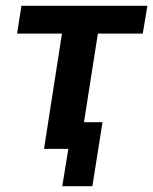

<svg xmlns="http://www.w3.org/2000/svg" viewBox="-20 -514 529 663"><path d="M195 129 216 0H132L194 -398H39L54 -494H489L473 -398H318L270 -92H334L299 129Z"/></svg>

Font: Nunito Sans 10pt SemiCondensed
Style: Bold Italic
Weight: 700
Width: 4
Italic angle: -9°
Designer: Vernon Adams
Foundry: Vernon Adams
Version: Version 3.101;gftools[0.9.27]